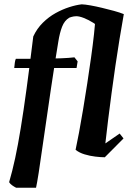

<svg xmlns="http://www.w3.org/2000/svg" viewBox="-20 -726 626 901"><path d="M55.8 155Q45.8 150 36.8 143.5Q27.8 137 22.8 129Q37.8 78 51.1 16.5Q64.4 -45.1 77.4 -125.2Q90.5 -205.2 104.8 -310.6Q119.1 -415.9 136.1 -554.9Q153.3 -592 181 -619.3Q208.7 -646.7 240.7 -664.4Q272.7 -682.1 304.7 -692.4Q336.7 -702.7 363.6 -705.7Q378.9 -705.2 404.4 -700.7Q429.8 -696.2 458.9 -689.2Q488.1 -682.2 515.2 -674.8Q542.3 -667.3 561 -659.8L530.3 -542.3H499.8Q484.2 -565.7 462.6 -585.2Q441 -604.7 417.4 -619.2Q393.8 -633.7 373 -641.8Q352.2 -649.9 337.8 -649.9Q331.5 -649.9 325.5 -648.8Q319.5 -647.8 314.3 -646.2Q309.1 -644.6 305 -643Q282.6 -629.5 271.4 -600.7Q260.2 -571.9 253.7 -530.7Q247.1 -489.5 238.6 -437.5Q229.1 -376.6 218.8 -307.7Q208.6 -238.8 198.8 -170.4Q189.1 -102 180.1 -42Q170.1 31 161.6 84.5Q153.1 138 149.1 155ZM46.8 -407Q47.8 -420 49.6 -432Q51.3 -444 54.3 -450Q81.3 -450 117.4 -450Q153.4 -450 192.8 -450.5Q232.3 -451 268.3 -452.5Q304.3 -454 329.3 -457L344.3 -438L339.3 -407ZM471.8 12Q453.3 12 427.5 8.9Q401.8 5.9 376.8 -1.7Q351.8 -9.2 334.7 -23.1Q341.8 -55.3 350.9 -104.3Q359.9 -153.2 370 -213.1Q380 -273 389.6 -335.4Q399.1 -397.7 407.4 -456.8Q415.7 -516 421 -564.7Q426.2 -613.5 427.8 -643.7L561 -659.8Q551.1 -604.1 541 -542.9Q531 -481.6 521.6 -417.7Q512.3 -353.8 503.7 -289.8Q495.1 -225.9 487.7 -166Q480.4 -106 474.4 -53L541.5 -99.3L559.6 -76.3Z"/></svg>

Font: Labrada
Style: Italic
Weight: 400
Italic angle: -7°
Designer: Mercedes Jáuregui
Foundry: Omnibus-Type Team
Version: Version 1.000